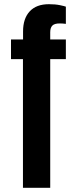

<svg xmlns="http://www.w3.org/2000/svg" viewBox="-20 -891 362 911"><path d="M88.9 0V-610.4H32.2V-703.6H89.4V-741.7Q89.4 -803.2 121.1 -837.2Q152.8 -871.1 211.9 -871.1Q242.2 -871.1 264.4 -866.5Q286.6 -861.8 292.5 -859.4V-777.8Q278.3 -779.8 263.2 -779.8Q238.3 -779.8 228.3 -769.5Q218.3 -759.3 218.3 -737.8V-703.6H292.5V-610.4H218.3V0Z"/></svg>

Font: Antonio
Style: Bold
Weight: 700
Designer: Vernon Adams
Foundry: Vernon Adams
Version: Version 1.002